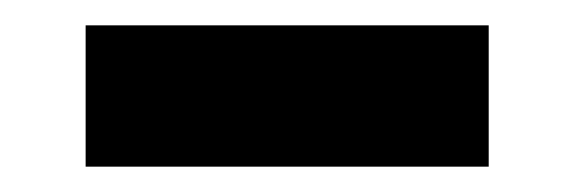

<svg xmlns="http://www.w3.org/2000/svg" viewBox="-20 -325 449 150"><path d="M46.9 -305.2H361.8V-194.8H46.9Z"/></svg>

Font: LT Wave Text Bold
Style: Regular
Weight: 700
Designer: Daniel Lyons
Version: Version 2.5 (Glyphs App)